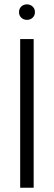

<svg xmlns="http://www.w3.org/2000/svg" viewBox="-20 -884 254 904"><path d="M75 0V-700H138.5V0ZM107 -790.5Q91 -790.5 80.2 -800.8Q69.5 -811 69.5 -827Q69.5 -843 80.2 -853.2Q91 -863.5 107 -863.5Q122.5 -863.5 133.5 -853.2Q144.5 -843 144.5 -827Q144.5 -811 133.8 -800.8Q123 -790.5 107 -790.5Z"/></svg>

Font: Urbanist Light
Style: Regular
Weight: 300
Designer: Corey Hu
Foundry: Corey Hu
Version: Version 1.330; ttfautohint (v1.8.4.7-5d5b)